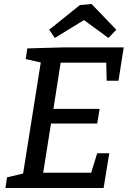

<svg xmlns="http://www.w3.org/2000/svg" viewBox="-20 -936 643 956"><path d="M464 -173H524L496 0H7L15 -53L95 -72L183 -625L108 -642L116 -695L293 -700H596L570 -534H511L509 -624H282L246 -394H476L464 -321H234L195 -76H434ZM253 -747 225 -788 378 -911 436 -916 559 -788 520 -747 398 -836Z"/></svg>

Font: Bitter Medium
Style: Italic
Weight: 500
Italic angle: -9°
Designer: Sol Matas, and Bitter project Authors
Foundry: Sol Matas
Version: Version 2.001